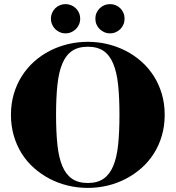

<svg xmlns="http://www.w3.org/2000/svg" viewBox="-20 -897 855 933"><path d="M227.5 -806.2Q227.5 -821.3 233.2 -834.2Q238.8 -847.2 248.3 -856.7Q257.8 -866.2 270.8 -871.6Q283.7 -877 298.3 -877Q313 -877 325.9 -871.6Q338.9 -866.2 348.6 -856.7Q358.4 -847.2 364 -834.2Q369.6 -821.3 369.6 -806.2Q369.6 -791 364 -778.1Q358.4 -765.1 348.6 -755.6Q338.9 -746.1 325.9 -740.5Q313 -734.9 298.3 -734.9Q283.7 -734.9 270.8 -740.5Q257.8 -746.1 248.3 -755.6Q238.8 -765.1 233.2 -778.1Q227.5 -791 227.5 -806.2ZM443.4 -806.2Q443.4 -821.3 449 -834.2Q454.6 -847.2 464.4 -856.7Q474.1 -866.2 487.1 -871.6Q500 -877 514.6 -877Q529.3 -877 542.2 -871.6Q555.2 -866.2 564.7 -856.7Q574.2 -847.2 579.8 -834.2Q585.4 -821.3 585.4 -806.2Q585.4 -791 579.8 -778.1Q574.2 -765.1 564.7 -755.6Q555.2 -746.1 542.2 -740.5Q529.3 -734.9 514.6 -734.9Q500 -734.9 487.1 -740.5Q474.1 -746.1 464.4 -755.6Q454.6 -765.1 449 -778.1Q443.4 -791 443.4 -806.2ZM33.2 -338.9Q33.2 -393.1 47.1 -440.4Q61 -487.8 86.2 -527.3Q111.3 -566.9 146 -597.9Q180.7 -628.9 222.2 -650.1Q263.7 -671.4 310.5 -682.6Q357.4 -693.8 406.7 -693.8Q456.1 -693.8 502.7 -682.6Q549.3 -671.4 590.8 -650.1Q632.3 -628.9 667.2 -597.9Q702.1 -566.9 727.3 -527.3Q752.4 -487.8 766.4 -440.4Q780.3 -393.1 780.3 -338.9Q780.3 -284.7 766.4 -237.3Q752.4 -189.9 727.3 -150.4Q702.1 -110.8 667.2 -80.1Q632.3 -49.3 590.8 -27.8Q549.3 -6.3 502.7 4.9Q456.1 16.1 406.7 16.1Q357.4 16.1 310.5 4.9Q263.7 -6.3 222.2 -27.8Q180.7 -49.3 145.8 -80.1Q110.8 -110.8 85.9 -150.4Q61 -189.9 47.1 -237.3Q33.2 -284.7 33.2 -338.9ZM560.5 -338.9Q560.5 -422.4 554 -484.6Q547.4 -546.9 530 -588.1Q512.7 -629.4 482.9 -649.7Q453.1 -669.9 406.7 -669.9Q360.4 -669.9 330.3 -649.7Q300.3 -629.4 283 -588.1Q265.6 -546.9 259 -484.6Q252.4 -422.4 252.4 -338.9Q252.4 -255.4 259 -193.1Q265.6 -130.9 283 -89.8Q300.3 -48.8 330.3 -28.3Q360.4 -7.8 406.7 -7.8Q453.1 -7.8 482.9 -28.3Q512.7 -48.8 530 -89.8Q547.4 -130.9 554 -193.1Q560.5 -255.4 560.5 -338.9Z"/></svg>

Font: XB Zar
Style: Bold
Weight: 700
Designer: Behnam
Foundry: Irmug
Version: Version 8.005 2009